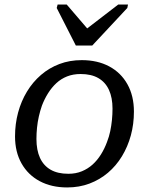

<svg xmlns="http://www.w3.org/2000/svg" viewBox="-20 -811 654 843"><path d="M313 -611H385L539 -776L542 -791H499L343 -671L387 -658L273 -791H233L229 -776ZM450 -188Q459 -211 464 -235Q469 -259 471.5 -284Q474 -309 474 -334Q474 -382 458.5 -416Q443 -450 412 -468Q381 -486 334 -486Q301 -486 274.5 -475.5Q248 -465 227.5 -446Q207 -427 191 -401.5Q175 -376 164 -347Q156 -324 150.5 -299.5Q145 -275 142.5 -250Q140 -225 140 -201Q140 -152 155.5 -118Q171 -84 202 -66Q233 -48 280 -48Q313 -48 339.5 -59Q366 -70 386.5 -88.5Q407 -107 423 -132.5Q439 -158 450 -188ZM46 -212Q46 -267 59.5 -317Q73 -367 98.5 -409Q124 -451 160 -482Q196 -513 241 -530Q286 -547 339 -547Q408 -547 459.5 -519.5Q511 -492 539.5 -441Q568 -390 568 -321Q568 -266 554.5 -216.5Q541 -167 515.5 -125Q490 -83 454 -52.5Q418 -22 373 -5Q328 12 275 12Q206 12 154.5 -15.5Q103 -43 74.5 -93.5Q46 -144 46 -212Z"/></svg>

Font: Roboto Serif
Style: Italic
Weight: 400
Italic angle: -10°
Designer: Greg Gazdowicz
Foundry: Commercial Type
Version: Version 1.008